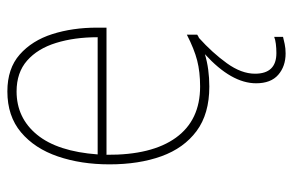

<svg xmlns="http://www.w3.org/2000/svg" viewBox="-157 -421 795 521"><g transform="rotate(-90 240.5 -160.5)"><path d="M301 134Q301 192 357 192Q370 192 382 190.5Q394 189 401 186V210Q393 212 381.5 214.5Q370 217 356 217Q321 217 298 197Q275 177 275 137Q275 70 354 -2Q314 10 266 10Q192 10 145.5 -24.5Q99 -59 77 -120Q55 -181 55 -261Q55 -338 76.5 -401Q98 -464 142 -501Q186 -538 253 -538Q315 -538 353 -504.5Q391 -471 408.5 -416Q426 -361 426 -295V-269H81Q80 -146 127.5 -80.5Q175 -15 266 -15Q306 -15 337 -23Q368 -31 407 -51V-23Q403 -20 398 -18Q358 18 329.5 57.5Q301 97 301 134ZM253 -513Q181 -513 135.5 -457.5Q90 -402 82 -293H400Q400 -356 384.5 -406Q369 -456 336.5 -484.5Q304 -513 253 -513Z"/></g></svg>

Font: Noto Sans Myanmar SemiCondensed Thin
Style: Regular
Weight: 100
Width: 4
Designer: Monotype Design Team
Foundry: Monotype Imaging Inc.
Version: Version 2.107; ttfautohint (v1.8.4.7-5d5b)